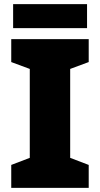

<svg xmlns="http://www.w3.org/2000/svg" viewBox="-20 -902 480 922"><path d="M398 -882H43V-767H398ZM406 0V-110L317 -144V-571L406 -604V-714H34V-604L123 -571V-144L34 -110V0Z"/></svg>

Font: Noto Sans Thai Looped Black
Style: Regular
Weight: 900
Designer: Sasikarn Vongin, Ben Mitchell
Foundry: The Fontpad Ltd
Version: Version 1.001